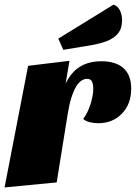

<svg xmlns="http://www.w3.org/2000/svg" viewBox="-31 -798 594 840"><path d="M-11 22 92 -510 273 -532 256 -432Q280 -482 318.5 -506Q357 -530 413 -530Q475 -530 509 -500Q543 -470 543 -410Q543 -343 502.5 -301Q462 -259 399 -259Q380 -259 361.5 -263.5Q343 -268 333 -278Q352 -302 364.5 -341Q377 -380 377 -411Q377 -427 372 -440Q367 -453 349 -453Q337 -453 325 -445Q313 -437 302 -419Q291 -401 281.5 -371.5Q272 -342 265 -298L217 0ZM246 -580 224 -629 466 -778Q486 -770 494.5 -751Q503 -732 503 -709Q503 -673 485 -651.5Q467 -630 437 -618.5Q407 -607 372 -601Z"/></svg>

Font: Sansita Swashed Light Black
Style: Regular
Weight: 900
Version: Version 1.003